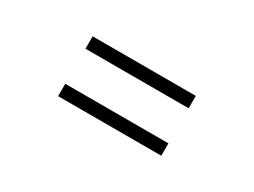

<svg xmlns="http://www.w3.org/2000/svg" viewBox="-33 -783 1066 806"><g transform="rotate(30 500.0 -380.0)"><path d="M250 -294.9H750V-234.9H250ZM250 -524.9H750V-464.8H250Z"/></g></svg>

Font: FORM UDPGothic
Style: Bold
Weight: 700
Foundry: Pronama LLC
Version: Version 1.051